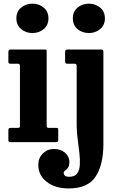

<svg xmlns="http://www.w3.org/2000/svg" viewBox="-20 -798 662 1078"><path d="M389 -695Q389 -733 415.2 -755.2Q441.5 -777.5 479 -777.5Q516 -777.5 542.5 -755.2Q569 -733 569 -695Q569 -657 542.5 -634.8Q516 -612.5 479 -612.5Q441.5 -612.5 415.2 -634.8Q389 -657 389 -695ZM399.5 -440H361.5Q351 -440 348.2 -442.8Q345.5 -445.5 345.5 -456.5V-501.5Q345.5 -514 348.5 -517Q351.5 -520 363.5 -520H545.5Q555 -520 557.8 -517Q560.5 -514 560.5 -504.5V10.5Q560.5 127 516.8 193.5Q473 260 366 260Q290 260 242.5 223.2Q195 186.5 195 127Q195 90 220.2 64.2Q245.5 38.5 282 38.5Q321.5 38.5 345.5 59.8Q369.5 81 369.5 110.5Q369.5 133.5 361.5 144Q353.5 154.5 345.5 159.8Q337.5 165 337.5 173Q337.5 181 344 187.8Q350.5 194.5 368.5 194.5Q400 194.5 413.2 176.2Q426.5 158 428.2 127.2Q430 96.5 425.5 58.5Q421 20.5 415.8 -19.5Q410.5 -59.5 410.5 -96V-427Q410.5 -440 399.5 -440ZM72 -695Q72 -733 98.5 -755.2Q125 -777.5 162 -777.5Q199 -777.5 225.5 -755.2Q252 -733 252 -695Q252 -657 225.5 -634.8Q199 -612.5 162 -612.5Q125 -612.5 98.5 -634.8Q72 -657 72 -695ZM81 -440H38.5Q27 -440 27 -451V-506.5Q27 -520 40.5 -520H231Q237.5 -520 239.8 -518.2Q242 -516.5 242 -510V-92.5Q242 -80 252.5 -80H294Q302 -80 304.5 -78.5Q307 -77 307 -69V-14Q307 -5 304.5 -2.5Q302 0 292.5 0H40.5Q32.5 0 29.8 -2Q27 -4 27 -12.5V-65.5Q27 -75 30 -77.5Q33 -80 42 -80H79.5Q87.5 -80 89.8 -82.2Q92 -84.5 92 -92.5V-427.5Q92 -440 81 -440Z"/></svg>

Font: Besley* Narrow
Style: Bold
Weight: 700
Width: 4
Designer: Owen Earl
Foundry: indestructible type*
Version: Version 3.000; ttfautohint (v1.8.3)